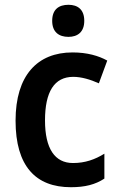

<svg xmlns="http://www.w3.org/2000/svg" viewBox="-20 -772 497 802"><path d="M266 -752C226 -752 198 -733 198 -685C198 -638 226 -618 266 -618C304 -618 332 -638 332 -685C332 -732 305 -752 266 -752ZM276 10C335 10 378 -1 416 -26V-130C377 -106 336 -91 285 -91C209 -91 168 -151 168 -269C168 -389 207 -451 286 -451C320 -451 357 -440 393 -424L428 -519C392 -539 344 -553 283 -553C136 -553 45 -457 45 -268C45 -78 129 10 276 10Z"/></svg>

Font: Noto Sans Ethiopic SemiCondensed SemiBold
Style: Regular
Weight: 600
Width: 4
Designer: Monotype Design Team
Foundry: Monotype Imaging Inc.
Version: Version 2.102